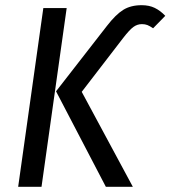

<svg xmlns="http://www.w3.org/2000/svg" viewBox="-20 -720 657 740"><path d="M196 -368 392 -620Q426 -664 455 -682Q484 -700 526 -700Q555 -700 576.5 -689.5Q598 -679 617 -659L570 -611Q557 -620 548 -623.5Q539 -627 527 -627Q509 -627 494 -616Q479 -605 455 -574L295 -366L492 0H388ZM147 -689H237L140 0H50Z"/></svg>

Font: Fira Sans Condensed
Style: Italic
Weight: 400
Width: 3
Italic angle: -8°
Designer: bBox Type GmbH & Carrois Corporate GbR & Edenspiekermann AG
Foundry: bBox Type GmbH & Carrois Corporate GbR & Edenspiekermann AG
Version: Version 4.301